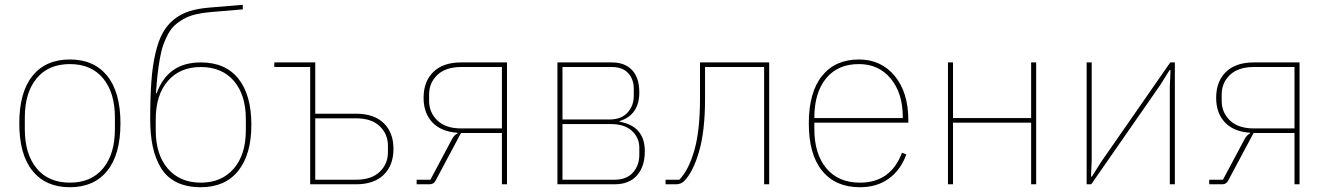

<svg xmlns="http://www.w3.org/2000/svg" viewBox="-20 -765 5519 797"><path d="M425 -55.7Q370.1 12.2 270 12.2Q169.9 12.2 115 -55.7Q60.1 -123.5 60.1 -252.9Q60.1 -382.3 115 -450.2Q169.9 -518.1 270 -518.1Q370.1 -518.1 425 -450.2Q480 -382.3 480 -252.9Q480 -123.5 425 -55.7ZM457 -229V-276.9Q457 -380.4 408 -439.7Q358.9 -499 270 -499Q181.2 -499 132.1 -439.7Q83 -380.4 83 -276.9V-229Q83 -125.5 132.1 -66.2Q181.2 -6.8 270 -6.8Q358.9 -6.8 408 -66.2Q457 -125.5 457 -229Z M813.5 12.2Q755.4 12.2 713.9 -8.1Q672.4 -28.3 648.7 -67.1Q625 -106 614.3 -155.5Q603.5 -205.1 603.5 -270Q603.5 -359.9 608.2 -425Q612.8 -490.2 624.8 -542Q636.7 -593.8 654.8 -627.2Q672.9 -660.6 701.4 -683.8Q730 -707 766.4 -718.5Q802.7 -730 853.5 -733.9L987.8 -745.1V-726.1L853.5 -714.8Q819.3 -711.9 792 -705.3Q764.6 -698.7 743.2 -686.8Q721.7 -674.8 705.6 -660.2Q689.5 -645.5 677.5 -623.3Q665.5 -601.1 657.5 -577.9Q649.4 -554.7 643.6 -521.5Q637.7 -488.3 634 -455.6Q630.4 -422.9 627.4 -377.9H630.4Q676.3 -505.9 813.5 -505.9Q915.5 -505.9 969.5 -438.5Q1023.4 -371.1 1023.4 -247.1Q1023.4 -123.5 968.8 -55.7Q914.1 12.2 813.5 12.2ZM1000.5 -224.1V-270Q1000.5 -371.1 950.9 -429Q901.4 -486.8 813.5 -486.8Q727.1 -486.8 676.8 -429Q626.5 -371.1 626.5 -270V-224.1Q626.5 -123 676.8 -64.9Q727.1 -6.8 813.5 -6.8Q899.9 -6.8 950.2 -64.9Q1000.5 -123 1000.5 -224.1Z M1267.6 0V-486.8H1118.7V-505.9H1288.6V-293H1457.5Q1532.7 -293 1573 -253.7Q1613.3 -214.4 1613.3 -147Q1613.3 -79.1 1573 -39.6Q1532.7 0 1457.5 0ZM1288.6 -19H1457.5Q1522 -19 1556.2 -51.8Q1590.3 -84.5 1590.3 -132.8V-160.2Q1590.3 -208.5 1556.2 -241.2Q1522 -273.9 1457.5 -273.9H1288.6Z M1709.5 0V-19H1766.6L1855.5 -186Q1865.7 -205.6 1879.4 -210.9V-213.9Q1811.5 -218.3 1774.9 -256.8Q1738.3 -295.4 1738.3 -358.9Q1738.3 -426.8 1778.8 -466.3Q1819.3 -505.9 1894.5 -505.9H2084.5V0H2063.5V-212.9H1893.6L1788.6 -16.1Q1780.8 0 1763.2 0ZM1894.5 -231.9H2063.5V-486.8H1894.5Q1830.1 -486.8 1795.7 -454.1Q1761.2 -421.4 1761.2 -373V-346.2Q1761.2 -297.9 1795.7 -264.9Q1830.1 -231.9 1894.5 -231.9Z M2293.9 0V-505.9H2520Q2573.7 -505.9 2603.8 -474.1Q2633.8 -442.4 2633.8 -381.8Q2633.8 -288.1 2551.8 -262.2V-259.8Q2656.7 -241.2 2656.7 -137.2Q2656.7 -73.7 2624.3 -36.9Q2591.8 0 2530.8 0ZM2314.9 -269H2509.8Q2558.6 -269 2584.7 -297.4Q2610.8 -325.7 2610.8 -367.2V-397Q2610.8 -436 2587.6 -461.4Q2564.5 -486.8 2520 -486.8H2314.9ZM2314.9 -19H2530.8Q2581.1 -19 2607.4 -48.8Q2633.8 -78.6 2633.8 -122.1V-151.9Q2633.8 -192.9 2603.5 -221.4Q2573.2 -250 2515.1 -250H2314.9Z M2742.7 0V-19H2799.8Q2837.4 -56.6 2861.6 -138.7Q2885.7 -220.7 2885.7 -355V-505.9H3172.9V0H3151.9V-486.8H2906.7V-355Q2906.7 -221.7 2881.8 -136Q2856.9 -50.3 2819.8 -13.2Q2806.6 0 2785.6 0Z M3549.3 12.2Q3448.7 12.2 3393.1 -55.7Q3337.4 -123.5 3337.4 -252.9Q3337.4 -381.3 3392.1 -449.7Q3446.8 -518.1 3545.4 -518.1Q3637.7 -518.1 3694.1 -449.7Q3750.5 -381.3 3750.5 -266.1V-255.9H3360.4V-229Q3360.4 -126 3410.2 -66.4Q3460 -6.8 3549.3 -6.8Q3677.7 -6.8 3724.1 -130.9L3742.2 -124Q3719.2 -60.1 3669.9 -23.9Q3620.6 12.2 3549.3 12.2ZM3360.4 -274.9H3727.5V-278.8Q3727.5 -378.4 3677.5 -438.7Q3627.4 -499 3545.4 -499Q3457.5 -499 3408.9 -439.5Q3360.4 -379.9 3360.4 -276.9Z M3915 0V-505.9H3936V-274.9H4260.3V-505.9H4281.2V0H4260.3V-255.9H3936V0Z M4490.7 0V-505.9H4511.7V-101.1L4508.8 -32.2H4512.7L4550.8 -92.8L4837.9 -505.9H4856.9V0H4835.9V-404.8L4838.9 -474.1H4835L4796.9 -413.1L4509.8 0Z M4999.5 0V-19H5056.6L5145.5 -186Q5155.8 -205.6 5169.4 -210.9V-213.9Q5101.6 -218.3 5064.9 -256.8Q5028.3 -295.4 5028.3 -358.9Q5028.3 -426.8 5068.8 -466.3Q5109.4 -505.9 5184.6 -505.9H5374.5V0H5353.5V-212.9H5183.6L5078.6 -16.1Q5070.8 0 5053.2 0ZM5184.6 -231.9H5353.5V-486.8H5184.6Q5120.1 -486.8 5085.7 -454.1Q5051.3 -421.4 5051.3 -373V-346.2Q5051.3 -297.9 5085.7 -264.9Q5120.1 -231.9 5184.6 -231.9Z"/></svg>

Font: Anuphan Thin
Style: Regular
Weight: 250
Designer: Mike Abbink, Paul van der Laan, Pieter van Rosmalen, Mint Tantisuwanna
Foundry: Bold Monday; Cadson Demak
Version: Version 3.002;hotconv 1.0.109;makeotfexe 2.5.65596